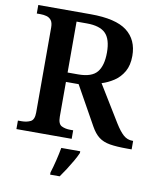

<svg xmlns="http://www.w3.org/2000/svg" viewBox="-99 -790 893 1088"><g transform="rotate(10 347.5 -246.5)"><path d="M32 0V-49H54Q82 -49 104 -59.5Q126 -70 126 -112V-601Q126 -629 115.5 -642.5Q105 -656 88.5 -660.5Q72 -665 54 -665H32V-714H334Q478 -714 542.5 -664.5Q607 -615 607 -522Q607 -468 586 -431.5Q565 -395 531.5 -373Q498 -351 462 -340L590 -131Q616 -89 638.5 -69Q661 -49 690 -49H695V0H669Q608 0 569.5 -6.5Q531 -13 505.5 -32.5Q480 -52 459 -90L335 -312H262V-112Q262 -70 283 -59.5Q304 -49 333 -49H350V0ZM323 -366Q401 -366 431.5 -403.5Q462 -441 462 -516Q462 -593 429 -626Q396 -659 321 -659H262V-366ZM265 208Q275 177 285 136Q295 95 301 61H410V71Q401 92 385.5 119Q370 146 352.5 173Q335 200 320 221H265Z"/></g></svg>

Font: Noto Serif Malayalam SemiBold
Style: Regular
Weight: 600
Designer: Indian type Foundry, Jelle Bosma, Monotype Design Team
Foundry: Monotype Imaging Inc.
Version: Version 2.104; ttfautohint (v1.8.4.7-5d5b)